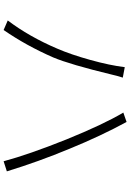

<svg xmlns="http://www.w3.org/2000/svg" viewBox="147 -872 706 1040"><g transform="rotate(90 500.0 -352.0)"><path d="M243.2 -308.6Q275.4 -382.8 304.7 -488.3Q334 -593.8 343.8 -674.8L400.4 -664.1Q388.7 -627 384.8 -607.4Q329.1 -377 291 -287.1Q227.5 -141.6 142.6 -18.6L90.8 -41Q178.7 -157.2 243.2 -308.6ZM735.4 -358.4Q653.3 -560.5 589.8 -667L640.6 -684.6Q715.8 -546.9 786.1 -375Q855.5 -208 908.2 -36.1L853.5 -18.6Q816.4 -156.2 735.4 -358.4Z"/></g></svg>

Font: Gen Shin Gothic Monospace Light
Style: Regular
Weight: 300
Designer: [Source Han Sans]
Ryoko NISHIZUKA  (kana & ideographs); Paul D. Hunt (Latin, Greek & Cyrillic); Wenlong ZHANG  (bopomofo
Version: Version 1.002.20150607